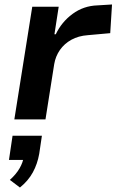

<svg xmlns="http://www.w3.org/2000/svg" viewBox="-20 -533 520 857"><path d="M44 0 124 -503H242L223 -380H229Q255 -435 304 -471Q353 -507 415 -509L480 -513L472 -385L372 -376Q330 -373 298.5 -355.5Q267 -338 247.5 -310Q228 -282 222 -247L183 0ZM69 304 24 270Q52 245 67.5 218Q83 191 86 166L107 181H20L36 73H167L155 154Q147 199 126.5 236.5Q106 274 69 304Z"/></svg>

Font: Nunito Sans 6pt
Style: Bold Italic
Weight: 700
Italic angle: -9°
Version: Version 3.101;gftools[0.9.27]